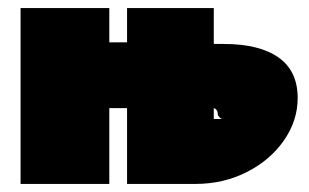

<svg xmlns="http://www.w3.org/2000/svg" viewBox="-20 -456 767 476"><path d="M718 -213Q718 -157 684 -108Q650 -59 592 -29.5Q534 0 464 0H295V-188H251V0H31V-436H251V-351H295V-436H510V-347H535Q623 -347 670.5 -313.5Q718 -280 718 -213ZM532 -161Q528 -161 524 -165.5Q520 -170 520 -172Q520 -185 510 -188V-161Z"/></svg>

Font: Ysabeau Black
Style: Regular
Weight: 900
Designer: Christian Thalmann (Catharsis Fonts)
Version: Version 0.003